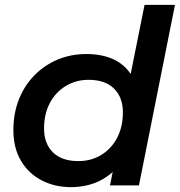

<svg xmlns="http://www.w3.org/2000/svg" viewBox="-20 -762 739 789"><path d="M270 7Q205 7 151 -21Q97 -49 66 -101.5Q35 -154 35 -228Q35 -296 57.5 -353Q80 -410 121 -452Q162 -494 216.5 -517Q271 -540 335 -540Q401 -540 449 -517Q492 -496 517 -458L574 -742H699L551 0H432L443 -55Q418 -33 388 -18Q336 7 270 7ZM302 -100Q355 -100 396.5 -125.5Q438 -151 461.5 -196Q485 -241 485 -300Q485 -362 448.5 -398Q412 -434 344 -434Q292 -434 250 -408.5Q208 -383 184.5 -338Q161 -293 161 -234Q161 -172 197.5 -136Q234 -100 302 -100Z"/></svg>

Font: Montserrat Thin SemiBold
Style: Italic
Weight: 600
Italic angle: -11.3°
Version: Version 9.000